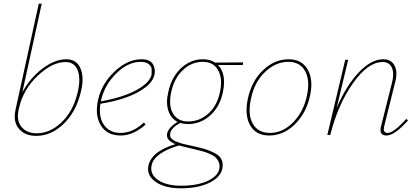

<svg xmlns="http://www.w3.org/2000/svg" viewBox="-20 -731 2259 1040"><path d="M339 -410Q397 -410 417.5 -357Q438 -304 415 -222Q389 -121 322.5 -58Q256 5 176 5Q115 5 82.5 -33.5Q50 -72 64 -136L190 -711H206L101 -231Q143 -309 210 -359.5Q277 -410 339 -410ZM398 -220Q419 -299 402 -347Q385 -395 335 -395Q263 -395 184.5 -321Q106 -247 83 -146L81 -137Q68 -78 96.5 -43.5Q125 -9 179 -9Q250 -9 311.5 -66.5Q373 -124 398 -220Z M746 -410Q792 -410 807.5 -384.5Q823 -359 817 -327Q807 -277 730.5 -233.5Q654 -190 524 -169Q513 -98 543 -54.5Q573 -11 634 -11Q699 -11 759 -67L769 -57Q703 3 633 3Q560 3 526 -52Q492 -107 512 -194Q533 -281 602.5 -345.5Q672 -410 746 -410ZM801 -327Q801 -339 801.5 -354.5Q802 -370 786.5 -383Q771 -396 742 -396Q674 -396 611.5 -335Q549 -274 529 -194L526 -182Q645 -203 718 -242.5Q791 -282 801 -327Z M1297 -393 1295 -379H1161Q1206 -332 1189 -240Q1174 -157 1121 -108Q1068 -59 998 -59Q976 -59 956 -65Q908 -39 902 -10Q899 5 906.5 16Q914 27 933 35Q952 43 970.5 48Q989 53 1019 59Q1026 60 1029 61Q1070 70 1095 78Q1120 86 1145.5 99.5Q1171 113 1180.5 134Q1190 155 1184 184Q1173 231 1112 260Q1051 289 959 289Q873 289 823 254Q773 219 784 166Q801 89 930 50Q878 28 885 -7Q892 -40 942 -71Q906 -89 892 -131Q878 -173 891 -230Q908 -312 960 -361Q1012 -410 1079 -410Q1118 -410 1145 -392ZM1173 -240Q1186 -309 1160.5 -352.5Q1135 -396 1078 -396Q1017 -396 970 -351Q923 -306 907 -231Q892 -158 917.5 -115.5Q943 -73 999 -73Q1062 -73 1110.5 -117.5Q1159 -162 1173 -240ZM1168 185Q1172 164 1165 147.5Q1158 131 1146.5 120.5Q1135 110 1111.5 100.5Q1088 91 1070.5 86.5Q1053 82 1023 75Q960 60 949 57Q815 97 801 165Q791 213 836 244Q881 275 961 275Q1047 275 1102.5 250Q1158 225 1168 185Z M1438 3Q1367 3 1335.5 -51.5Q1304 -106 1322 -194Q1342 -291 1404.5 -350.5Q1467 -410 1543 -410Q1614 -410 1646 -355.5Q1678 -301 1660 -215Q1640 -120 1578 -58.5Q1516 3 1438 3ZM1442 -11Q1512 -11 1568.5 -69Q1625 -127 1643 -215Q1660 -295 1633 -345.5Q1606 -396 1541 -396Q1473 -396 1415 -340.5Q1357 -285 1339 -194Q1321 -110 1349.5 -60.5Q1378 -11 1442 -11Z M2181 -87 2190 -79Q2118 3 2073 3Q2030 3 2045 -51L2104 -286Q2116 -335 2102.5 -365Q2089 -395 2052 -395Q1973 -395 1891.5 -279.5Q1810 -164 1769 0H1753L1850 -407H1866L1803 -145Q1854 -265 1922 -337.5Q1990 -410 2056 -410Q2099 -410 2117 -376Q2135 -342 2121 -288L2062 -51Q2051 -11 2080 -11Q2112 -11 2181 -87Z"/></svg>

Font: EauTestText Thin
Style: Italic
Weight: 250
Italic angle: -12°
Designer: Christian Thalmann (Catharsis Fonts)
Version: Version 0.001;PS 000.001;hotconv 1.0.88;makeotf.lib2.5.64775